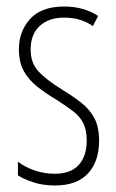

<svg xmlns="http://www.w3.org/2000/svg" viewBox="-20 -559 357 589"><path d="M284 -127Q284 -64 250 -27Q216 10 149 10Q112 10 83 0.5Q54 -9 35 -21V-63Q57 -46 86.5 -36Q116 -26 148 -26Q197 -26 221.5 -53Q246 -80 246 -128Q246 -160 235.5 -181Q225 -202 204.5 -217.5Q184 -233 155 -252Q121 -272 94.5 -293Q68 -314 53 -341Q38 -368 38 -408Q38 -463 72.5 -501Q107 -539 177 -539Q237 -539 281 -510L265 -479Q228 -505 176 -505Q130 -505 102 -479.5Q74 -454 74 -407Q74 -366 97.5 -340.5Q121 -315 169 -285Q202 -265 228 -245Q254 -225 269 -197.5Q284 -170 284 -127Z"/></svg>

Font: Noto Sans Lao Looped ExtraCondensed ExtraLight
Style: Regular
Weight: 200
Width: 2
Designer: Mark Frömberg, Ben Mitchell
Foundry: The Fontpad Ltd
Version: Version 1.002; ttfautohint (v1.8.4.7-5d5b)